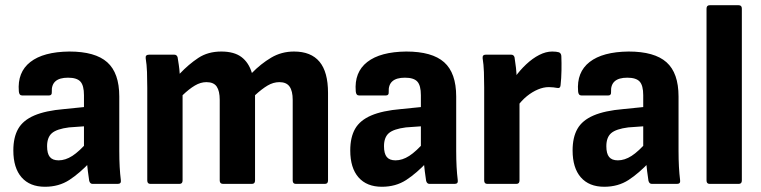

<svg xmlns="http://www.w3.org/2000/svg" viewBox="-20 -703 2909 734"><path d="M334 0Q324 0 321 -12Q319 -25 316 -48Q313 -71 312 -93L301 -129V-339Q301 -376 287.5 -391Q274 -406 240 -406Q175 -406 178 -351Q179 -338 167 -338H65Q53 -338 52 -354Q46 -427 96 -466Q146 -505 245 -506Q344 -506 390 -465Q436 -424 436 -334V-127Q436 -93 437.5 -65.5Q439 -38 442 -14Q444 0 430 0ZM152 11Q94 11 62.5 -25Q31 -61 31 -128Q31 -178 49.5 -210.5Q68 -243 111 -261.5Q154 -280 225 -286L314 -295V-221L244 -216Q197 -210 178.5 -194Q160 -178 160 -144Q160 -116 170.5 -103Q181 -90 204 -90Q230 -90 256.5 -107Q283 -124 318 -164L327 -86Q285 -41 245 -15Q205 11 152 11Z M555 0Q543 0 543 -13V-367Q543 -399 542 -427.5Q541 -456 537 -480Q535 -494 550 -494H646Q656 -494 659 -484Q661 -471 663.5 -455Q666 -439 667 -421Q701 -457 738 -481.5Q775 -506 826 -506Q875 -506 903 -485Q931 -464 943 -424Q977 -459 1016.5 -482.5Q1056 -506 1104 -506Q1169 -506 1201.5 -467Q1234 -428 1234 -348V-13Q1234 0 1222 0H1111Q1099 0 1099 -13V-321Q1099 -355 1087 -372Q1075 -389 1048 -389Q1025 -389 1003 -376Q981 -363 955 -339V-13Q955 0 943 0H833Q820 0 820 -13V-321Q820 -355 808.5 -372Q797 -389 769 -389Q747 -389 725 -376Q703 -363 678 -339V-13Q678 0 666 0Z M1622 0Q1612 0 1609 -12Q1607 -25 1604 -48Q1601 -71 1600 -93L1589 -129V-339Q1589 -376 1575.5 -391Q1562 -406 1528 -406Q1463 -406 1466 -351Q1467 -338 1455 -338H1353Q1341 -338 1340 -354Q1334 -427 1384 -466Q1434 -505 1533 -506Q1632 -506 1678 -465Q1724 -424 1724 -334V-127Q1724 -93 1725.5 -65.5Q1727 -38 1730 -14Q1732 0 1718 0ZM1440 11Q1382 11 1350.5 -25Q1319 -61 1319 -128Q1319 -178 1337.5 -210.5Q1356 -243 1399 -261.5Q1442 -280 1513 -286L1602 -295V-221L1532 -216Q1485 -210 1466.5 -194Q1448 -178 1448 -144Q1448 -116 1458.5 -103Q1469 -90 1492 -90Q1518 -90 1544.5 -107Q1571 -124 1606 -164L1615 -86Q1573 -41 1533 -15Q1493 11 1440 11Z M1843 0Q1831 0 1831 -13V-369Q1831 -399 1830 -427.5Q1829 -456 1825 -481Q1824 -494 1837 -494H1934Q1944 -494 1947 -484Q1950 -466 1952.5 -444Q1955 -422 1955 -403L1966 -349V-13Q1966 0 1954 0ZM1956 -294 1948 -407Q1967 -434 1991.5 -457Q2016 -480 2041.5 -493Q2067 -506 2091 -506Q2107 -506 2117 -503Q2126 -499 2126 -487Q2127 -463 2126.5 -433.5Q2126 -404 2123 -377Q2122 -364 2109 -367Q2104 -368 2095.5 -369Q2087 -370 2078 -370Q2058 -370 2036.5 -361Q2015 -352 1994.5 -335.5Q1974 -319 1956 -294Z M2472 0Q2462 0 2459 -12Q2457 -25 2454 -48Q2451 -71 2450 -93L2439 -129V-339Q2439 -376 2425.5 -391Q2412 -406 2378 -406Q2313 -406 2316 -351Q2317 -338 2305 -338H2203Q2191 -338 2190 -354Q2184 -427 2234 -466Q2284 -505 2383 -506Q2482 -506 2528 -465Q2574 -424 2574 -334V-127Q2574 -93 2575.5 -65.5Q2577 -38 2580 -14Q2582 0 2568 0ZM2290 11Q2232 11 2200.5 -25Q2169 -61 2169 -128Q2169 -178 2187.5 -210.5Q2206 -243 2249 -261.5Q2292 -280 2363 -286L2452 -295V-221L2382 -216Q2335 -210 2316.5 -194Q2298 -178 2298 -144Q2298 -116 2308.5 -103Q2319 -90 2342 -90Q2368 -90 2394.5 -107Q2421 -124 2456 -164L2465 -86Q2423 -41 2383 -15Q2343 11 2290 11Z M2693 0Q2681 0 2681 -13V-670Q2681 -683 2693 -683H2804Q2816 -683 2816 -670V-13Q2816 0 2804 0Z"/></svg>

Font: Sofia Sans Semi Condensed ExtraBold
Style: Regular
Weight: 800
Designer: Botio Nikoltchev, Ani Petrova
Foundry: lettersoup
Version: Version 4.100